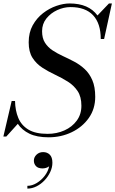

<svg xmlns="http://www.w3.org/2000/svg" viewBox="-48 -780 668 1111"><path d="M148 149.7Q148 129.7 163.4 114.9Q178.8 100.1 201.6 100.1Q225.2 100.1 240.2 115.1Q255.2 130.1 255.2 161.7Q255.2 188.5 242.8 215.1Q230.4 241.7 209.8 263.5Q189.2 285.3 163.4 298.3Q137.6 311.3 110.4 311.3V295.3Q137.2 295.3 164 279.3Q190.8 263.3 210.6 237.5Q230.4 211.7 236.4 182.5Q219.6 194.5 198 194.5Q172.4 194.5 160.2 181.3Q148 168.1 148 149.7ZM-11.5 10H-28.5L19.5 -195.5H39Q40 -140.5 57.8 -97.8Q75.5 -55 116.2 -30.2Q157 -5.5 227.5 -5.5Q280.5 -5.5 325 -25.5Q369.5 -45.5 396.2 -82Q423 -118.5 423 -168Q423 -220.5 401 -253.2Q379 -286 344.2 -307.8Q309.5 -329.5 270.5 -347.8Q231.5 -366 196.8 -388.5Q162 -411 140 -445.5Q118 -480 118 -535Q118 -591.5 141.2 -633.5Q164.5 -675.5 201 -703.8Q237.5 -732 278.5 -746Q319.5 -760 355 -760Q465 -760 516 -690.5L582.5 -760H599.5L554.5 -554.5H535Q535 -644 490.8 -691.5Q446.5 -739 360 -739Q321 -739 283 -721.5Q245 -704 220.2 -672.8Q195.5 -641.5 195.5 -599.5Q195.5 -559 212.2 -532.8Q229 -506.5 256.2 -488.5Q283.5 -470.5 316.2 -455.5Q349 -440.5 382 -423Q415 -405.5 442.2 -380.2Q469.5 -355 486.2 -316.2Q503 -277.5 503 -219.5Q503 -150 465.8 -97.2Q428.5 -44.5 367 -15Q305.5 14.5 233 14.5Q165.5 14.5 122.2 -6.5Q79 -27.5 55 -63.5Z"/></svg>

Font: Bodoni* 11pt
Style: Italic
Weight: 400
Italic angle: -13°
Version: Version 2.3